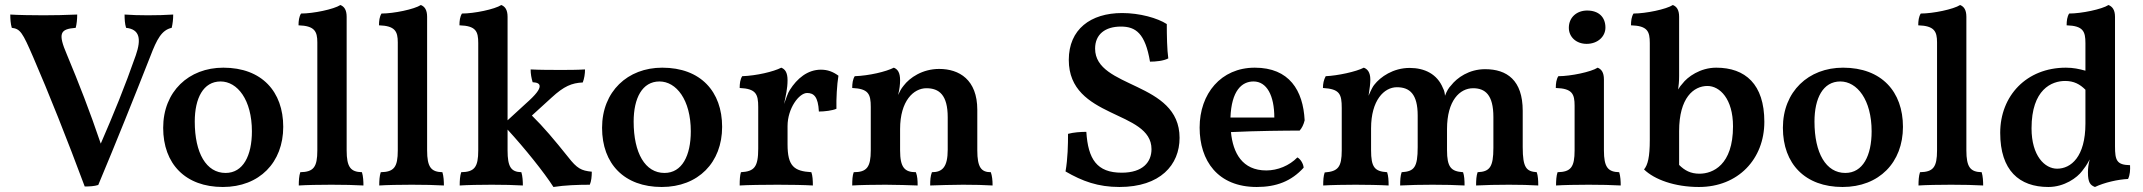

<svg xmlns="http://www.w3.org/2000/svg" viewBox="-20 -737 8551 766"><path d="M570 -676C538 -676 504 -677 477 -679C477 -661 478 -642 483 -626C538 -620 544 -581 522 -517C478 -391 434 -284 382 -164C338 -294 295 -404 247 -519C210 -605 220 -621 282 -626C286 -641 288 -660 288 -679C243 -677 193 -676 154 -676C114 -676 49 -677 21 -679C21 -662 22 -643 27 -626C61 -622 70 -607 112 -510C174 -367 248 -181 318 7C338 7 356 6 372 1C445 -173 513 -343 580 -513C606 -581 625 -617 665 -626C669 -643 671 -660 671 -679C645 -677 601 -676 570 -676Z M869 9C1015 9 1110 -89 1110 -231C1110 -371 1025 -467 871 -467C733 -467 631 -372 631 -227C631 -83 720 9 869 9ZM880 -47C803 -47 757 -126 757 -252C757 -345 791 -412 860 -412C927 -412 985 -339 985 -213C985 -116 950 -47 880 -47Z M1172 3C1202 1 1255 0 1302 0C1348 0 1398 1 1430 3C1430 -13 1429 -34 1424 -50C1379 -51 1363 -70 1363 -137V-670C1363 -698 1353 -711 1338 -717C1312 -700 1230 -683 1181 -683C1173 -670 1171 -654 1171 -636C1235 -634 1246 -612 1246 -568V-137C1246 -70 1231 -51 1178 -50C1173 -35 1172 -16 1172 3Z M1493 3C1523 1 1576 0 1623 0C1669 0 1719 1 1751 3C1751 -13 1750 -34 1745 -50C1700 -51 1684 -70 1684 -137V-670C1684 -698 1674 -711 1659 -717C1633 -700 1551 -683 1502 -683C1494 -670 1492 -654 1492 -636C1556 -634 1567 -612 1567 -568V-137C1567 -70 1552 -51 1499 -50C1494 -35 1493 -16 1493 3Z M2247 -110C2191 -180 2148 -231 2102 -276L2181 -348C2230 -393 2261 -406 2305 -408C2311 -424 2314 -442 2314 -460C2280 -458 2246 -458 2220 -458C2181 -458 2135 -458 2097 -460C2097 -442 2100 -426 2105 -409C2124 -408 2133 -403 2133 -393C2133 -380 2119 -360 2077 -323L2005 -257V-670C2005 -698 1995 -711 1980 -717C1954 -700 1872 -683 1823 -683C1815 -670 1813 -654 1813 -636C1879 -634 1888 -612 1888 -565V-137C1888 -70 1873 -51 1820 -50C1815 -35 1814 -16 1814 3C1844 1 1897 0 1942 0C1987 0 2034 1 2066 3C2066 -13 2065 -34 2060 -50C2019 -51 2005 -71 2005 -137V-220C2073 -146 2151 -49 2188 9C2232 2 2285 0 2333 0C2339 -14 2341 -32 2341 -52C2299 -56 2282 -65 2247 -110Z M2620 9C2766 9 2861 -89 2861 -231C2861 -371 2776 -467 2622 -467C2484 -467 2382 -372 2382 -227C2382 -83 2471 9 2620 9ZM2631 -47C2554 -47 2508 -126 2508 -252C2508 -345 2542 -412 2611 -412C2678 -412 2736 -339 2736 -213C2736 -116 2701 -47 2631 -47Z M3325 -435C3303 -451 3282 -459 3255 -459C3202 -459 3160 -424 3131 -378C3123 -366 3117 -346 3108 -322C3115 -355 3122 -384 3122 -417C3122 -448 3112 -461 3097 -467C3066 -451 2998 -435 2941 -433C2933 -420 2931 -404 2931 -386C2996 -383 3005 -362 3005 -310V-144C3005 -70 2989 -53 2936 -50C2932 -37 2931 -20 2931 3C2962 1 3028 0 3082 0C3134 0 3190 1 3223 3C3223 -17 3222 -36 3217 -50C3148 -54 3122 -74 3122 -161V-234C3122 -305 3168 -366 3200 -366C3227 -366 3244 -351 3247 -292C3270 -292 3301 -296 3317 -303C3316 -342 3319 -399 3325 -435Z M3933 -50C3895 -50 3879 -69 3879 -137V-299C3879 -419 3807 -462 3727 -462C3660 -462 3609 -427 3585 -395C3574 -382 3569 -370 3563 -358C3569 -381 3571 -401 3571 -417C3571 -448 3561 -461 3546 -467C3515 -451 3447 -435 3390 -433C3382 -420 3380 -404 3380 -386C3445 -383 3454 -362 3454 -310V-137C3454 -70 3438 -50 3386 -50C3381 -37 3380 -19 3380 3C3409 1 3469 0 3513 0C3556 0 3612 2 3641 3C3641 -18 3640 -34 3634 -50C3589 -50 3571 -69 3571 -137V-222C3571 -335 3625 -385 3676 -385C3727 -385 3761 -358 3761 -269V-140C3761 -71 3740 -50 3698 -50C3692 -35 3691 -18 3691 3C3722 2 3780 0 3822 0C3865 0 3910 1 3940 3C3940 -19 3938 -35 3933 -50Z M4446 9C4609 9 4686 -79 4686 -187C4686 -414 4349 -382 4349 -543C4349 -600 4389 -631 4452 -631C4511 -631 4549 -604 4568 -491C4591 -491 4622 -494 4641 -504C4636 -538 4635 -597 4635 -641C4598 -665 4527 -685 4457 -685C4331 -685 4244 -620 4244 -498C4244 -261 4574 -299 4574 -142C4574 -91 4540 -48 4455 -48C4356 -48 4321 -102 4314 -211C4291 -211 4263 -209 4241 -203C4241 -161 4240 -104 4231 -53C4298 -14 4361 9 4446 9Z M5156 -109C5124 -76 5077 -57 5032 -57C4936 -57 4899 -127 4891 -210C4991 -215 5113 -216 5165 -216C5174 -226 5181 -240 5185 -257C5179 -376 5124 -467 4986 -467C4851 -467 4766 -363 4766 -228C4766 -96 4838 9 4994 9C5072 9 5132 -14 5181 -68C5180 -84 5168 -103 5156 -109ZM4981 -412C5034 -412 5064 -356 5064 -268H4889C4893 -375 4934 -412 4981 -412Z M6111 -50C6070 -53 6055 -67 6055 -150V-295C6055 -417 5992 -461 5905 -461C5841 -461 5793 -427 5769 -396C5760 -387 5752 -374 5745 -355C5744 -366 5742 -376 5737 -385C5714 -442 5663 -466 5604 -466C5538 -466 5487 -430 5463 -399C5458 -393 5452 -383 5440 -355C5445 -387 5447 -403 5447 -420C5447 -449 5435 -462 5421 -467C5391 -451 5316 -435 5269 -433C5261 -418 5258 -403 5258 -386C5325 -382 5333 -362 5333 -306V-137C5333 -70 5318 -53 5265 -49C5260 -35 5259 -18 5259 3C5290 1 5349 0 5388 0C5427 0 5487 1 5520 3C5520 -18 5519 -35 5514 -50C5464 -53 5450 -70 5450 -138V-225C5450 -337 5502 -389 5553 -389C5604 -389 5636 -362 5636 -276V-150C5636 -69 5622 -53 5572 -50C5567 -36 5566 -18 5566 3C5602 1 5651 0 5695 0C5739 0 5790 1 5823 3C5823 -18 5822 -36 5817 -50C5769 -53 5753 -70 5753 -138V-222C5753 -336 5804 -385 5857 -385C5905 -385 5938 -359 5938 -270V-147C5938 -70 5923 -52 5875 -50C5870 -35 5869 -19 5869 3C5903 1 5956 0 6000 0C6043 0 6086 1 6117 3C6117 -18 6116 -35 6111 -50Z M6310 -562C6354 -562 6385 -591 6385 -627C6385 -669 6358 -695 6312 -695C6272 -695 6239 -669 6239 -626C6239 -590 6268 -562 6310 -562ZM6188 3C6218 1 6271 0 6318 0C6364 0 6414 1 6446 3C6446 -13 6445 -34 6440 -50C6395 -51 6379 -70 6379 -137V-420C6379 -448 6369 -461 6354 -467C6328 -450 6246 -433 6197 -433C6189 -420 6187 -404 6187 -386C6253 -384 6262 -362 6262 -315V-137C6262 -70 6247 -51 6194 -50C6189 -35 6188 -16 6188 3Z M6827 -467C6763 -467 6712 -430 6692 -403C6687 -398 6681 -390 6675 -380C6677 -395 6679 -410 6679 -434V-670C6679 -698 6669 -711 6654 -717C6628 -700 6546 -683 6497 -683C6489 -670 6487 -654 6487 -636C6553 -634 6562 -612 6562 -565V-179C6562 -110 6554 -79 6539 -61C6580 -21 6661 9 6758 9C6915 9 7019 -103 7019 -251C7019 -401 6943 -467 6827 -467ZM6760 -44C6725 -44 6701 -57 6679 -79V-214C6679 -347 6737 -394 6792 -394C6841 -394 6894 -343 6894 -233C6894 -78 6813 -44 6760 -44Z M7331 9C7477 9 7572 -89 7572 -231C7572 -371 7487 -467 7333 -467C7195 -467 7093 -372 7093 -227C7093 -83 7182 9 7331 9ZM7342 -47C7265 -47 7219 -126 7219 -252C7219 -345 7253 -412 7322 -412C7389 -412 7447 -339 7447 -213C7447 -116 7412 -47 7342 -47Z M7634 3C7664 1 7717 0 7764 0C7810 0 7860 1 7892 3C7892 -13 7891 -34 7886 -50C7841 -51 7825 -70 7825 -137V-670C7825 -698 7815 -711 7800 -717C7774 -700 7692 -683 7643 -683C7635 -670 7633 -654 7633 -636C7697 -634 7708 -612 7708 -568V-137C7708 -70 7693 -51 7640 -50C7635 -35 7634 -16 7634 3Z M8478 -78C8425 -79 8418 -97 8418 -153V-670C8418 -698 8407 -711 8392 -717C8366 -700 8284 -683 8235 -683C8227 -670 8225 -654 8225 -636C8291 -634 8300 -612 8300 -565V-455C8274 -462 8252 -467 8222 -467C8065 -467 7960 -355 7960 -207C7960 -57 8036 9 8152 9C8216 9 8267 -28 8287 -55C8295 -65 8305 -78 8317 -101C8312 -81 8310 -67 8310 -49C8310 -8 8320 2 8338 9C8376 -9 8429 -21 8470 -23C8478 -39 8479 -60 8478 -78ZM8187 -64C8138 -64 8085 -115 8085 -225C8085 -381 8166 -414 8219 -414C8254 -414 8278 -401 8300 -379V-244C8300 -111 8242 -64 8187 -64Z"/></svg>

Font: Vollkorn Semibold
Style: Regular
Weight: 600
Designer: Friedrich Althausen
Foundry: Friedrich Althausen
Version: Version 4.015;PS 004.015;hotconv 1.0.88;makeotf.lib2.5.64775